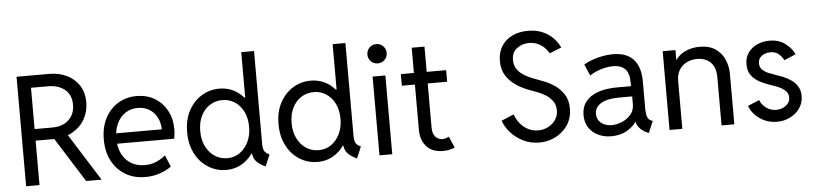

<svg xmlns="http://www.w3.org/2000/svg" viewBox="-45 -1000 5326 1257"><g transform="rotate(-5 2618.0 -372.0)"><path d="M141.6 -292V-368.2H290Q334 -368.2 366.9 -385Q399.9 -401.9 418.2 -432.9Q436.5 -463.9 436.5 -505.9Q436.5 -568.8 394.8 -604.2Q353 -639.6 284.2 -639.6H141.6V-719.7H297.9Q362.3 -719.7 413.6 -695.1Q464.8 -670.4 494.6 -624.3Q524.4 -578.1 524.4 -513.7Q524.4 -452.1 495.4 -401.9Q466.3 -351.6 412.4 -321.8Q358.4 -292 284.2 -292ZM84 0V-719.7H171.9V0ZM478.5 0 286.1 -305.7 354.5 -358.4 580.1 0Z M867.2 7.8Q794.4 7.8 738 -25.1Q681.6 -58.1 649.4 -118.2Q617.2 -178.2 617.2 -259.8Q617.2 -340.8 648.4 -400.4Q679.7 -460 733.6 -492.7Q787.6 -525.4 855.5 -525.4Q922.4 -525.4 973.6 -494.9Q1024.9 -464.4 1054 -410.6Q1083 -356.9 1083 -288.1Q1083 -267.1 1080.8 -250.5Q1078.6 -233.9 1077.1 -225.6H680.7V-293.9H1001Q1001 -335.9 983.4 -370.8Q965.8 -405.8 933.1 -426.5Q900.4 -447.3 855.5 -447.3Q809.6 -447.3 774.4 -423.8Q739.3 -400.4 719.2 -358.2Q699.2 -315.9 699.2 -259.8Q699.2 -203.1 720.2 -160.4Q741.2 -117.7 779.8 -94Q818.4 -70.3 871.1 -70.3Q902.3 -70.3 928 -78.4Q953.6 -86.4 973.4 -98.4Q993.2 -110.4 1006.8 -122.1L1039.1 -45.9Q1009.3 -23.9 964.6 -8.1Q919.9 7.8 867.2 7.8Z M1657.2 7.8Q1627.4 -6.3 1609.4 -21.5Q1591.3 -36.6 1583.3 -54.7Q1575.2 -72.8 1575.2 -95.7L1598.6 -84H1550.8L1577.1 -141.6V-402.3L1552.7 -454.1H1563.5V-752H1647.5V-143.6Q1647.5 -111.3 1655.8 -95.7Q1664.1 -80.1 1689.5 -68.4ZM1398.4 7.8Q1351.1 7.8 1308.8 -11Q1266.6 -29.8 1234.1 -64.9Q1201.7 -100.1 1183.1 -149.4Q1164.6 -198.7 1165 -259.8Q1164.6 -341.8 1196.8 -401.6Q1229 -461.4 1282.2 -493.9Q1335.4 -526.4 1398.4 -526.4Q1463.4 -526.4 1513.9 -492.7Q1564.5 -459 1593.5 -398.9Q1622.6 -338.9 1623 -259.8Q1622.6 -182.1 1593.5 -121.6Q1564.5 -61 1513.9 -26.6Q1463.4 7.8 1398.4 7.8ZM1413.1 -68.4Q1459 -68.4 1494.9 -93.5Q1530.8 -118.7 1551.5 -161.9Q1572.3 -205.1 1572.3 -259.8Q1572.3 -318.8 1550.5 -361.6Q1528.8 -404.3 1492.7 -427.2Q1456.5 -450.2 1413.1 -450.2Q1365.7 -450.2 1328.9 -426Q1292 -401.9 1271.2 -358.9Q1250.5 -315.9 1251 -259.8Q1250.5 -205.1 1271.2 -161.9Q1292 -118.7 1328.9 -93.5Q1365.7 -68.4 1413.1 -68.4Z M2257.8 7.8Q2228 -6.3 2210 -21.5Q2191.9 -36.6 2183.8 -54.7Q2175.8 -72.8 2175.8 -95.7L2199.2 -84H2151.4L2177.7 -141.6V-402.3L2153.3 -454.1H2164.1V-752H2248V-143.6Q2248 -111.3 2256.3 -95.7Q2264.6 -80.1 2290 -68.4ZM1999 7.8Q1951.7 7.8 1909.4 -11Q1867.2 -29.8 1834.7 -64.9Q1802.2 -100.1 1783.7 -149.4Q1765.1 -198.7 1765.6 -259.8Q1765.1 -341.8 1797.4 -401.6Q1829.6 -461.4 1882.8 -493.9Q1936 -526.4 1999 -526.4Q2064 -526.4 2114.5 -492.7Q2165 -459 2194.1 -398.9Q2223.1 -338.9 2223.6 -259.8Q2223.1 -182.1 2194.1 -121.6Q2165 -61 2114.5 -26.6Q2064 7.8 1999 7.8ZM2013.7 -68.4Q2059.6 -68.4 2095.5 -93.5Q2131.3 -118.7 2152.1 -161.9Q2172.9 -205.1 2172.9 -259.8Q2172.9 -318.8 2151.1 -361.6Q2129.4 -404.3 2093.3 -427.2Q2057.1 -450.2 2013.7 -450.2Q1966.3 -450.2 1929.4 -426Q1892.6 -401.9 1871.8 -358.9Q1851.1 -315.9 1851.6 -259.8Q1851.1 -205.1 1871.8 -161.9Q1892.6 -118.7 1929.4 -93.5Q1966.3 -68.4 2013.7 -68.4Z M2406.2 0V-517.6H2490.2V0ZM2448.2 -600.6Q2421.4 -600.6 2403.1 -619.1Q2384.8 -637.7 2384.8 -664.1Q2384.8 -690.4 2403.1 -709Q2421.4 -727.5 2448.2 -727.5Q2474.6 -727.5 2493.2 -709Q2511.7 -690.4 2511.7 -664.1Q2511.7 -637.7 2493.2 -619.1Q2474.6 -600.6 2448.2 -600.6Z M2825.2 7.8Q2752 7.8 2714.8 -34.7Q2677.7 -77.1 2677.7 -143.6V-683.6H2761.7V-152.3Q2761.7 -112.3 2779.8 -91.3Q2797.9 -70.3 2827.1 -70.3Q2839.8 -70.3 2850.1 -74Q2860.4 -77.6 2869.1 -82L2901.4 -7.8Q2886.7 -2 2868.2 2.9Q2849.6 7.8 2825.2 7.8ZM2591.8 -441.4V-517.6H2889.6V-441.4Z M3457 7.8Q3399.9 7.8 3352.1 -15.6Q3304.2 -39.1 3270.5 -76.7Q3236.8 -114.3 3222.7 -156.2L3304.7 -190.4Q3314.9 -159.2 3336.2 -132.3Q3357.4 -105.5 3387.9 -88.9Q3418.5 -72.3 3456.1 -72.3Q3491.2 -72.3 3521.5 -87.6Q3551.8 -103 3570.3 -130.1Q3588.9 -157.2 3588.9 -192.4Q3588.9 -228.5 3570.6 -253.7Q3552.2 -278.8 3525.4 -295.4Q3498.5 -312 3471.9 -322Q3445.3 -332 3428.7 -337.9Q3381.3 -354.5 3339.4 -381.3Q3297.4 -408.2 3271.2 -448.7Q3245.1 -489.3 3245.1 -546.9Q3245.1 -601.6 3270 -642.1Q3294.9 -682.6 3339.8 -705.1Q3384.8 -727.5 3444.3 -727.5Q3499.5 -727.5 3540.8 -709.5Q3582 -691.4 3610.1 -662.1Q3638.2 -632.8 3653.3 -599.6L3575.2 -568.4Q3565.9 -585.4 3548.3 -603.8Q3530.8 -622.1 3504.9 -634.8Q3479 -647.5 3445.3 -647.5Q3399.9 -647.5 3365.5 -621.6Q3331.1 -595.7 3331.1 -544.9Q3331.1 -513.7 3344.5 -491.2Q3357.9 -468.8 3379.4 -452.9Q3400.9 -437 3424.6 -426.3Q3448.2 -415.5 3468.8 -408.2Q3491.7 -400.4 3526.1 -386.5Q3560.5 -372.6 3594.5 -348.9Q3628.4 -325.2 3651.6 -288.1Q3674.8 -251 3674.8 -196.3Q3674.8 -134.8 3644.3 -88.9Q3613.8 -43 3564 -17.6Q3514.2 7.8 3457 7.8Z M3929.7 7.8Q3881.8 7.8 3843.3 -10.7Q3804.7 -29.3 3782.2 -63.7Q3759.8 -98.1 3759.8 -146.5Q3759.8 -197.8 3787.6 -233.9Q3815.4 -270 3868.2 -288.8Q3920.9 -307.6 3996.1 -307.6H4103.5V-240.2H4002Q3925.3 -240.2 3883.5 -215.8Q3841.8 -191.4 3841.8 -146.5Q3841.8 -120.6 3855 -102.3Q3868.2 -84 3890.4 -74.2Q3912.6 -64.5 3939.5 -64.5Q3971.7 -64.5 4006.1 -78.9Q4040.5 -93.3 4064.2 -120.8Q4087.9 -148.4 4087.9 -188.5V-242.2L4085.9 -272.5V-330.1Q4085.9 -342.8 4084 -362.5Q4082 -382.3 4072.5 -401.9Q4063 -421.4 4040.5 -434.8Q4018.1 -448.2 3977.5 -448.2Q3953.6 -448.2 3926 -442.1Q3898.4 -436 3872.3 -425.3Q3846.2 -414.6 3826.2 -400.4L3793.9 -475.6Q3819.8 -490.7 3851.8 -502.2Q3883.8 -513.7 3918.2 -520Q3952.6 -526.4 3985.4 -526.4Q4038.1 -526.4 4073 -510.7Q4107.9 -495.1 4128.4 -467.8Q4148.9 -440.4 4157.5 -405.5Q4166 -370.6 4166 -332V-150.4Q4166 -117.7 4173.1 -98.6Q4180.2 -79.6 4198.2 -72.3L4208 -68.4L4175.8 7.8L4162.1 2Q4134.8 -9.8 4115.2 -32.7Q4095.7 -55.7 4095.7 -78.1L4112.3 -72.3H4080.1L4101.6 -85.9Q4082.5 -47.4 4036.9 -19.8Q3991.2 7.8 3929.7 7.8Z M4312.5 0V-517.6H4396.5V-454.1H4416L4379.9 -418Q4393.1 -453.1 4418.9 -477.1Q4444.8 -501 4480 -513.2Q4515.1 -525.4 4555.7 -525.4Q4621.1 -525.4 4661.4 -496.6Q4701.7 -467.8 4720 -423.3Q4738.3 -378.9 4738.3 -332V0H4654.3V-314.5Q4654.3 -380.4 4621.8 -413.8Q4589.4 -447.3 4532.2 -447.3Q4494.1 -447.3 4463.4 -431.9Q4432.6 -416.5 4414.6 -387Q4396.5 -357.4 4396.5 -314.5V0Z M5019.5 7.8Q4973.6 7.8 4936.3 -9.5Q4898.9 -26.9 4873.5 -54.4Q4848.1 -82 4837.9 -112.3L4914.1 -143.6Q4924.3 -114.3 4953.4 -92.3Q4982.4 -70.3 5019.5 -70.3Q5043 -70.3 5064 -79.3Q5085 -88.4 5098.1 -104.7Q5111.3 -121.1 5111.3 -143.6Q5111.3 -165.5 5099.1 -180.9Q5086.9 -196.3 5067.9 -207Q5048.8 -217.8 5028.1 -225.1Q5007.3 -232.4 4990.2 -238.3Q4960.9 -248 4928.7 -264.4Q4896.5 -280.8 4874 -309.3Q4851.6 -337.9 4851.6 -383.8Q4851.6 -429.2 4874.5 -460.9Q4897.5 -492.7 4934.6 -509Q4971.7 -525.4 5013.7 -525.4Q5076.7 -525.4 5118.4 -493.4Q5160.2 -461.4 5177.7 -421.9L5101.6 -389.6Q5089.8 -412.6 5069.1 -430.9Q5048.3 -449.2 5013.7 -449.2Q4982.4 -449.2 4958 -432.4Q4933.6 -415.5 4933.6 -383.8Q4933.6 -356.9 4950.7 -340.8Q4967.8 -324.7 4991.9 -314.9Q5016.1 -305.2 5038.1 -297.9Q5058.1 -291.5 5084.5 -280.8Q5110.8 -270 5135.7 -252.9Q5160.6 -235.8 5177 -210Q5193.4 -184.1 5193.4 -146.5Q5193.4 -101.6 5169.2 -66.7Q5145 -31.7 5105.5 -12Q5065.9 7.8 5019.5 7.8Z"/></g></svg>

Font: Reddit Sans
Style: Regular
Weight: 400
Designer: Stephen Hutchings
Foundry: Reddit
Version: Version 1.014